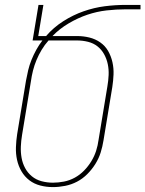

<svg xmlns="http://www.w3.org/2000/svg" viewBox="-20 -755 593 783"><path d="M196 8Q169 8 144 1.5Q119 -5 99.5 -20Q80 -35 67.5 -56.5Q55 -78 49.5 -103Q44 -128 45 -155Q46 -182 50 -208L86 -426Q90 -448 95 -469Q100 -490 108.5 -511Q117 -532 128 -552Q139 -572 153 -590H113L137 -735H157L136 -608H168Q198 -643 238 -668.5Q278 -694 321 -709Q364 -724 407 -729.5Q450 -735 493 -735H553V-717H493Q454 -717 414.5 -712.5Q375 -708 336.5 -695Q298 -682 260.5 -660Q223 -638 194 -608H294Q320 -608 344.5 -602Q369 -596 389 -582Q409 -568 421 -547Q433 -526 438.5 -501.5Q444 -477 443 -451.5Q442 -426 438 -400L402 -182Q398 -157 390.5 -133Q383 -109 369 -86.5Q355 -64 336 -45Q317 -26 294 -14Q271 -2 245.5 3Q220 8 196 8ZM196 -10Q218 -10 241 -14.5Q264 -19 285 -30.5Q306 -42 323 -59.5Q340 -77 352.5 -97.5Q365 -118 372 -140Q379 -162 382 -185L418 -403Q422 -426 423 -449Q424 -472 419.5 -493.5Q415 -515 404.5 -534Q394 -553 377.5 -566Q361 -579 339 -584.5Q317 -590 294 -590H178Q162 -572 150 -552Q138 -532 129 -510.5Q120 -489 114.5 -467Q109 -445 106 -423L70 -205Q66 -181 65 -157.5Q64 -134 68 -111.5Q72 -89 82.5 -69.5Q93 -50 110 -36Q127 -22 149.5 -16Q172 -10 196 -10Z"/></svg>

Font: Iosevka Thin
Style: Italic
Weight: 100
Italic angle: -9°
Monospace: yes
Designer: Belleve Invis
Foundry: Belleve Invis
Version: Version 32.5.0; ttfautohint (v1.8.4)